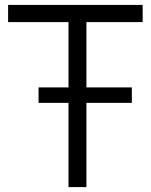

<svg xmlns="http://www.w3.org/2000/svg" viewBox="-20 -762 614 782"><path d="M137 -406V-343H259V0H332V-343H517V-406H332V-672H561V-742H13V-672H259V-406Z"/></svg>

Font: Cheyenne Sans Light
Style: Regular
Weight: 300
Designer: The Public Sans project authors (U.S. Web Design System), Libre Franklin designed by Pablo Impallari and Rodrigo Fuenzal
Foundry: The Cheyenne Sans Project Authors
Version: Version 2.007